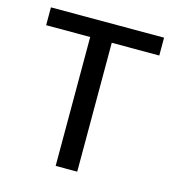

<svg xmlns="http://www.w3.org/2000/svg" viewBox="-97 -716 732 800"><g transform="rotate(15 269.0 -316.5)"><path d="M215 -556H25V-633H513V-556H308V0H215Z"/></g></svg>

Font: TajawalTap Med
Style: Regular
Weight: 500
Designer: Boutros Fonts
Foundry: Created by Boutros International 2017
Version: Version 2.700